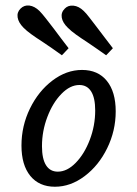

<svg xmlns="http://www.w3.org/2000/svg" viewBox="-20 -688 513 719"><path d="M60.4 -143Q60.4 -216.5 92.2 -281.6Q124 -346.7 176.4 -386.4Q228.8 -426.1 287.2 -426.1Q347 -426.1 380.2 -385.1Q413.3 -344.2 413.3 -271Q413.3 -198.3 381.5 -133.2Q349.7 -68.1 296.9 -28.4Q244.1 11.3 185.7 11.3Q126.7 11.3 93.5 -29.3Q60.4 -69.9 60.4 -143ZM336.5 -274.2Q336.5 -321.6 321.3 -345.6Q306.1 -369.7 277.2 -369.7Q242.4 -369.7 210 -336.4Q177.5 -303.2 157.4 -250.2Q137.2 -197.2 137.2 -140.6Q137.2 -93.2 152.4 -69.2Q167.6 -45.2 196.4 -45.2Q231.2 -45.2 263.6 -78.3Q296.1 -111.5 316.3 -164.6Q336.5 -217.6 336.5 -274.2ZM211.8 -481Q192.3 -494.9 174.7 -507.3Q157.2 -519.6 140.9 -530.3Q114.4 -547.3 96.8 -560.1Q79.1 -572.9 68 -584.3Q48.9 -603.7 46 -622.9Q43 -642.1 57 -655.9Q70.9 -669.6 90.1 -667.2Q109.4 -664.8 127.7 -647.1Q137.4 -637.3 151.4 -619.4Q165.4 -601.5 181.7 -580.3Q199.7 -556.4 209.2 -543.6Q218.8 -530.8 236.9 -507.4ZM377.5 -481Q358 -494.9 340.5 -506.9Q322.9 -518.8 307.4 -529.5Q284.6 -544.3 265.1 -558.2Q245.6 -572.2 233.8 -584.3Q214.6 -602.9 211.3 -622.1Q208 -641.4 222.7 -655.9Q235.1 -668.8 255.1 -666.8Q275.1 -664.8 293.4 -647.1Q302.4 -638.8 316 -620.9Q329.6 -603 346 -581.8Q358.8 -565.4 372.7 -546.6Q386.7 -527.8 402.7 -507.4Z"/></svg>

Font: Playfair Micro SmCond SmLight
Style: Italic
Weight: 360
Width: 4
Italic angle: -15.6°
Designer: Claus Eggers Sørensen
Foundry: Claus Eggers Sørensen
Version: Version 2.203;Glyphs 3.3 (3326)